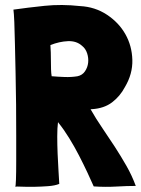

<svg xmlns="http://www.w3.org/2000/svg" viewBox="-20 -737 558 758"><path d="M338 -305V-306H339H343Q391 -309 422.5 -333Q454 -357 473 -393Q504 -445 502.5 -500.5Q501 -556 475 -602Q449 -648 402 -679Q355 -710 296 -713Q223 -721 156 -714Q89 -707 33 -699Q35 -686 36.5 -649.5Q38 -613 39 -561.5Q40 -510 41.5 -448.5Q43 -387 43.5 -324.5Q44 -262 44 -203.5Q44 -145 44 -100Q44 -55 43 -27.5Q42 0 40 0Q45 -1 66.5 0Q88 1 115 0.5Q142 0 169.5 -2Q197 -4 214 -11Q213 -30 211 -62Q209 -94 207.5 -129.5Q206 -165 206 -198.5Q206 -232 209 -255L211 -252Q232 -226 253 -192Q274 -158 292 -123Q310 -88 325 -56Q340 -24 350 -1H351Q396 2 439 -0.5Q482 -3 517 -3H516Q501 -44 479 -82.5Q457 -121 433 -158Q409 -195 384 -231.5Q359 -268 338 -305ZM304 -556Q318 -545 324 -526.5Q330 -508 328 -489.5Q326 -471 315.5 -455.5Q305 -440 286 -436Q262 -432 235 -433Q208 -434 185 -436H184Q182 -447 181.5 -463Q181 -479 181 -496Q181 -513 180.5 -529.5Q180 -546 179 -559Q214 -573 248 -574.5Q282 -576 304 -556Z"/></svg>

Font: Londrina Solid
Style: Regular
Weight: 400
Designer: Marcelo Magalhaes
Foundry: Marcelo Magalhães
Version: Version 1.002